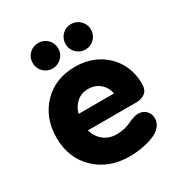

<svg xmlns="http://www.w3.org/2000/svg" viewBox="-172 -841 919 976"><g transform="rotate(-30 287.5 -353.0)"><path d="M472.2 -208H189Q201.2 -165.5 232.4 -141.4Q263.7 -117.2 307.1 -117.2Q356 -117.2 394 -137.2Q429.7 -153.8 452.1 -153.8Q479.5 -153.8 497.3 -136Q515.1 -118.2 515.1 -90.8Q515.1 -66.4 499.5 -47.1Q483.9 -27.8 460.7 -16.8Q437.5 -5.9 408.2 1.2Q378.9 8.3 354.7 10.7Q330.6 13.2 309.1 13.2Q187 13.2 109.6 -61.3Q32.2 -135.7 32.2 -253.9Q32.2 -371.1 104.7 -446Q177.2 -521 293 -521Q366.7 -521 424.6 -488.8Q482.4 -456.5 514.2 -401.1Q545.9 -345.7 545.9 -276.9Q545.9 -239.3 525.1 -223.6Q504.4 -208 472.2 -208ZM294.9 -390.1Q256.8 -390.1 229 -367.4Q201.2 -344.7 189.9 -304.2H397.9Q390.6 -343.3 362.5 -366.7Q334.5 -390.1 294.9 -390.1ZM117.2 -644Q117.2 -675.8 138.9 -697.5Q160.6 -719.2 191.9 -719.2Q223.6 -719.2 245.4 -697.5Q267.1 -675.8 267.1 -644Q267.1 -613.3 245.1 -591.6Q223.1 -569.8 191.9 -569.8Q160.6 -569.8 138.9 -591.6Q117.2 -613.3 117.2 -644ZM310.1 -644Q310.1 -675.8 331.8 -697.5Q353.5 -719.2 384.8 -719.2Q415.5 -719.2 437.3 -697.3Q459 -675.3 459 -644Q459 -613.3 437.3 -591.6Q415.5 -569.8 384.8 -569.8Q353.5 -569.8 331.8 -591.6Q310.1 -613.3 310.1 -644Z"/></g></svg>

Font: LT Saeada
Style: Bold
Weight: 700
Designer: Daniel Lyons
Foundry: LyonsType
Version: Version 1.001